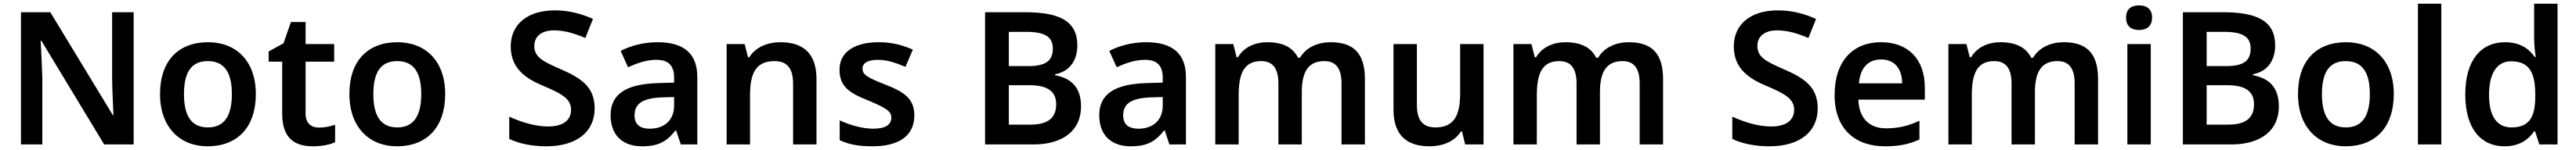

<svg xmlns="http://www.w3.org/2000/svg" viewBox="-20 -780 13876 810"><path d="M700 0V-714H584V-351C585 -286 589 -211 591 -158H588L251 -714H93V0H208V-360C206 -430 202 -500 199 -560H203L541 0Z M1358 -272C1358 -452 1251 -552 1101 -552C941 -552 842 -452 842 -272C842 -92 950 10 1098 10C1258 10 1358 -92 1358 -272ZM971 -272C971 -387 1009 -450 1099 -450C1190 -450 1229 -387 1229 -272C1229 -157 1190 -92 1100 -92C1009 -92 971 -157 971 -272Z M1698 -91C1656 -91 1626 -115 1626 -166V-447H1780V-542H1626V-661H1547L1507 -546L1427 -502V-447H1500V-165C1500 -28 1573 10 1666 10C1713 10 1758 1 1785 -12V-106C1760 -98 1729 -91 1698 -91Z M2378 -272C2378 -452 2271 -552 2121 -552C1961 -552 1862 -452 1862 -272C1862 -92 1970 10 2118 10C2278 10 2378 -92 2378 -272ZM1991 -272C1991 -387 2029 -450 2119 -450C2210 -450 2249 -387 2249 -272C2249 -157 2210 -92 2120 -92C2029 -92 1991 -157 1991 -272Z M3183 -195C3183 -307 3116 -356 3001 -406C2901 -449 2858 -473 2858 -532C2858 -582 2895 -616 2964 -616C3021 -616 3073 -600 3133 -575L3174 -678C3108 -707 3043 -724 2968 -724C2824 -724 2731 -651 2731 -529C2731 -406 2819 -353 2907 -316C3004 -275 3056 -247 3056 -188C3056 -134 3018 -97 2932 -97C2858 -97 2783 -123 2723 -150V-30C2776 -4 2846 10 2923 10C3086 10 3183 -68 3183 -195Z M3522 -552C3447 -552 3376 -533 3323 -505L3363 -417C3412 -439 3462 -457 3516 -457C3576 -457 3611 -430 3611 -361V-334L3517 -331C3350 -325 3269 -270 3269 -158C3269 -43 3341 10 3438 10C3528 10 3571 -16 3618 -75H3622L3647 0H3736V-364C3736 -492 3662 -552 3522 -552ZM3545 -254 3611 -256V-210C3611 -127 3554 -85 3480 -85C3431 -85 3398 -105 3398 -157C3398 -215 3434 -250 3545 -254Z M4184 -552C4116 -552 4051 -527 4016 -471H4009L3991 -542H3894V0H4020V-265C4020 -384 4051 -450 4152 -450C4221 -450 4252 -409 4252 -328V0H4378V-353C4378 -493 4305 -552 4184 -552Z M4905 -157C4905 -250 4846 -285 4749 -323C4651 -362 4626 -376 4626 -410C4626 -440 4655 -457 4709 -457C4759 -457 4807 -440 4857 -419L4897 -512C4837 -539 4779 -552 4713 -552C4586 -552 4502 -501 4502 -404C4502 -313 4554 -278 4658 -237C4763 -193 4781 -176 4781 -144C4781 -108 4752 -85 4683 -85C4626 -85 4556 -105 4503 -130V-23C4553 0 4603 10 4679 10C4824 10 4905 -48 4905 -157Z M5501 -714H5286V0H5547C5705 0 5803 -75 5803 -205C5803 -317 5741 -359 5663 -374V-379C5740 -393 5783 -452 5783 -535C5783 -667 5686 -714 5501 -714ZM5518 -423H5414V-608H5508C5607 -608 5651 -582 5651 -518C5651 -456 5619 -423 5518 -423ZM5414 -320H5524C5633 -320 5669 -279 5669 -217C5669 -151 5634 -107 5530 -107H5414Z M6154 -552C6079 -552 6008 -533 5955 -505L5995 -417C6044 -439 6094 -457 6148 -457C6208 -457 6243 -430 6243 -361V-334L6149 -331C5982 -325 5901 -270 5901 -158C5901 -43 5973 10 6070 10C6160 10 6203 -16 6250 -75H6254L6279 0H6368V-364C6368 -492 6294 -552 6154 -552ZM6177 -254 6243 -256V-210C6243 -127 6186 -85 6112 -85C6063 -85 6030 -105 6030 -157C6030 -215 6066 -250 6177 -254Z M7147 -552C7081 -552 7016 -526 6982 -468H6972C6943 -526 6887 -552 6806 -552C6743 -552 6681 -527 6648 -471H6641L6623 -542H6526V0H6652V-265C6652 -384 6681 -450 6773 -450C6837 -450 6866 -409 6866 -329V0H6992V-282C6992 -391 7026 -450 7114 -450C7177 -450 7206 -409 7206 -329V0H7332V-353C7332 -493 7270 -552 7147 -552Z M7971 -542H7845V-277C7845 -158 7813 -92 7712 -92C7643 -92 7612 -132 7612 -213V-542H7486V-188C7486 -50 7558 10 7680 10C7748 10 7814 -14 7849 -70H7855L7872 0H7971Z M8753 -552C8687 -552 8622 -526 8588 -468H8578C8549 -526 8493 -552 8412 -552C8349 -552 8287 -527 8254 -471H8247L8229 -542H8132V0H8258V-265C8258 -384 8287 -450 8379 -450C8443 -450 8472 -409 8472 -329V0H8598V-282C8598 -391 8632 -450 8720 -450C8783 -450 8812 -409 8812 -329V0H8938V-353C8938 -493 8876 -552 8753 -552Z M9771 -195C9771 -307 9704 -356 9589 -406C9489 -449 9446 -473 9446 -532C9446 -582 9483 -616 9552 -616C9609 -616 9661 -600 9721 -575L9762 -678C9696 -707 9631 -724 9556 -724C9412 -724 9319 -651 9319 -529C9319 -406 9407 -353 9495 -316C9592 -275 9644 -247 9644 -188C9644 -134 9606 -97 9520 -97C9446 -97 9371 -123 9311 -150V-30C9364 -4 9434 10 9511 10C9674 10 9771 -68 9771 -195Z M10112 -552C9962 -552 9862 -452 9862 -267C9862 -82 9974 10 10133 10C10213 10 10265 -2 10319 -27V-128C10260 -101 10209 -87 10139 -87C10047 -87 9993 -144 9990 -242H10348V-306C10348 -461 10258 -552 10112 -552ZM10112 -459C10189 -459 10225 -405 10226 -330H9993C10000 -415 10044 -459 10112 -459Z M11096 -552C11030 -552 10965 -526 10931 -468H10921C10892 -526 10836 -552 10755 -552C10692 -552 10630 -527 10597 -471H10590L10572 -542H10475V0H10601V-265C10601 -384 10630 -450 10722 -450C10786 -450 10815 -409 10815 -329V0H10941V-282C10941 -391 10975 -450 11063 -450C11126 -450 11155 -409 11155 -329V0H11281V-353C11281 -493 11219 -552 11096 -552Z M11502 -751C11463 -751 11432 -734 11432 -685C11432 -636 11463 -618 11502 -618C11540 -618 11572 -636 11572 -685C11572 -734 11540 -751 11502 -751ZM11565 -542H11439V0H11565Z M11953 -714H11738V0H11999C12157 0 12255 -75 12255 -205C12255 -317 12193 -359 12115 -374V-379C12192 -393 12235 -452 12235 -535C12235 -667 12138 -714 11953 -714ZM11970 -423H11866V-608H11960C12059 -608 12103 -582 12103 -518C12103 -456 12071 -423 11970 -423ZM11866 -320H11976C12085 -320 12121 -279 12121 -217C12121 -151 12086 -107 11982 -107H11866Z M12874 -272C12874 -452 12767 -552 12617 -552C12457 -552 12358 -452 12358 -272C12358 -92 12466 10 12614 10C12774 10 12874 -92 12874 -272ZM12487 -272C12487 -387 12525 -450 12615 -450C12706 -450 12745 -387 12745 -272C12745 -157 12706 -92 12616 -92C12525 -92 12487 -157 12487 -272Z M13130 0V-760H13004V0Z M13470 10C13551 10 13599 -26 13630 -71H13635L13658 0H13756V-760H13630V-570C13630 -536 13635 -492 13639 -473H13633C13602 -517 13553 -552 13473 -552C13345 -552 13259 -456 13259 -270C13259 -85 13344 10 13470 10ZM13508 -92C13429 -92 13387 -153 13387 -268C13387 -383 13429 -449 13506 -449C13606 -449 13636 -385 13636 -269V-253C13635 -145 13601 -92 13508 -92Z"/></svg>

Font: Noto Sans Bamum SemiBold
Style: Regular
Weight: 600
Designer: Monotype Design Team
Foundry: Monotype Imaging Inc.
Version: Version 2.002